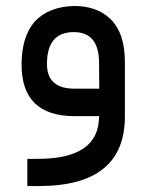

<svg xmlns="http://www.w3.org/2000/svg" viewBox="-20 -392 490 648"><path d="M401.5 -182.1V1Q401.5 236.4 110.3 235.9H72.3V144.1H107.2Q313.8 144.6 314.4 1V0H313.3H231.3Q52.3 0 52.8 -175.4Q53.3 -269.7 97.9 -320Q144.6 -369.7 230.8 -371.8Q307.2 -371.8 352.8 -327.7Q401.5 -280.5 401.5 -182.1ZM138.5 -175.9Q138.5 -92.8 230.8 -92.8H313.8H314.9V-93.8L314.4 -179Q314.4 -284.1 228.7 -283.6Q138.5 -283.6 138.5 -175.9Z"/></svg>

Font: Fira Code
Style: Regular
Weight: 400
Designer: Carrois Corporate, Edenspiekermann AG, Nikita Prokopov
Foundry: Carrois Corporate, Edenspiekermann AG, Nikita Prokopov
Version: Version 5.002